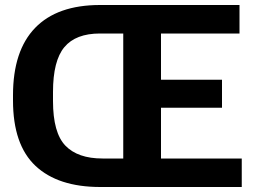

<svg xmlns="http://www.w3.org/2000/svg" viewBox="-20 -723 1028 768"><path d="M381 25Q212 25 122 -59.5Q32 -144 32 -321V-342Q32 -520 120.5 -611.5Q209 -703 380 -703H938V-589H624V-404H868V-292H624V-89H947V25ZM473 -89V-589H380Q283 -589 237.5 -534.5Q192 -480 192 -355V-319Q192 -192 241.5 -140.5Q291 -89 390 -89Z"/></svg>

Font: LINE Seed Sans KR Bold
Style: Regular
Weight: 700
Designer: LINE BX Design & Sandoll Inc & Dalton Maag Ltd
Foundry: Sandoll Inc.
Version: Version 1.000